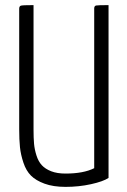

<svg xmlns="http://www.w3.org/2000/svg" viewBox="-20 -720 498 750"><path d="M111 -213Q111 -181 113 -158.5Q115 -136 122.5 -112.5Q130 -89 143.5 -74.5Q157 -60 180 -51Q203 -42 236 -42Q306 -42 348 -63V-687Q348 -697 355.5 -698.5Q363 -700 404 -700V-25Q383 -11 335.5 -0.5Q288 10 236 10Q188 10 154 -2.5Q120 -15 101 -34Q82 -53 71.5 -84.5Q61 -116 58 -145Q55 -174 55 -215V-686Q55 -696 62 -698Q69 -700 111 -700Z"/></svg>

Font: Yanone Kaffeesatz Light
Style: Regular
Weight: 300
Designer: Yanone (Cyrillic: Daniel Pouzeot)
Foundry: Yanone
Version: Version 1.003;PS 001.003;hotconv 1.0.88;makeotf.lib2.5.64775